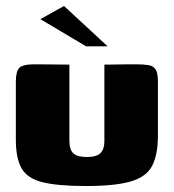

<svg xmlns="http://www.w3.org/2000/svg" viewBox="-20 -615 581 642"><path d="M212 -399V-145Q212 -114 225.5 -102Q239 -90 270 -90Q303 -90 316 -103Q329 -116 329 -143V-399Q330 -399 344.5 -399Q359 -399 378 -399.5Q397 -400 413 -400Q429 -400 432 -400Q459 -400 475.5 -397.5Q492 -395 500 -383.5Q508 -372 508 -342V-162Q508 -98 489 -61Q470 -24 418 -8.5Q366 7 267 7Q174 7 123 -5.5Q72 -18 52.5 -51.5Q33 -85 33 -148V-342Q33 -376 44.5 -388Q56 -400 96 -400Q125 -400 153.5 -399.5Q182 -399 212 -399ZM268 -460 115 -551 194 -595 340 -460Z"/></svg>

Font: Genos Thin ExtraBold
Style: Regular
Weight: 800
Version: Version 1.010